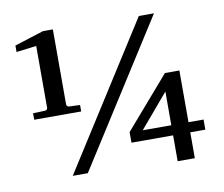

<svg xmlns="http://www.w3.org/2000/svg" viewBox="-79 -799 1065 914"><g transform="rotate(-10 453.5 -342.5)"><path d="M708 -318.8 569.8 -155.8H708ZM69.8 -294.9V-326.2L126 -328.1Q131.8 -328.1 136 -331.5Q140.1 -335 140.1 -340.8V-639.2L43 -627V-658.2L184.1 -703.1H231.9V-340.8Q231.9 -335 235.8 -331.5Q239.7 -328.1 246.1 -328.1L296.9 -326.2V-294.9ZM276.9 0H204.1L646 -694.8H719.2ZM791 -106.9V18.1H708V-106.9H506.8V-158.2L721.2 -405.8H791V-155.8H863.8V-106.9Z"/></g></svg>

Font: Charis SIL
Style: Bold
Weight: 700
Foundry: SIL International
Version: Version 4.112